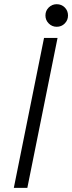

<svg xmlns="http://www.w3.org/2000/svg" viewBox="-20 -902 347 922"><path d="M191.4 -719.7H256.3L111.3 0H46.4ZM198.2 -827.6Q198.2 -850.6 214.1 -866.2Q230 -881.8 252.4 -881.8Q275.4 -881.8 291 -866.2Q306.6 -850.6 306.6 -827.6Q306.6 -805.2 291 -789.3Q275.4 -773.4 252.4 -773.4Q230 -773.4 214.1 -789.3Q198.2 -805.2 198.2 -827.6Z"/></svg>

Font: Reddit Sans Chocolate Light
Style: Italic
Weight: 300
Italic angle: -11.25°
Designer: Stephen Hutchings
Version: Version 1.013